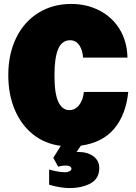

<svg xmlns="http://www.w3.org/2000/svg" viewBox="-20 -730 690 973"><path d="M229 206V129Q244 134 268.5 138.5Q293 143 309 143Q322 143 332 138Q342 133 342 125Q342 118 334.5 113.5Q327 109 314 109Q292 109 275 115L250 70L288 9Q208 -1 148 -48.5Q88 -96 55 -173.5Q22 -251 22 -349Q22 -457 62.5 -539Q103 -621 175.5 -665.5Q248 -710 341 -710Q419 -710 483.5 -677Q548 -644 586 -582.5Q624 -521 626 -438H401Q399 -475 382 -500.5Q365 -526 335 -526Q294 -526 275 -482Q256 -438 256 -349Q256 -254 276 -213Q296 -172 331 -172Q361 -172 381 -197.5Q401 -223 405 -264H630Q618 -148 558.5 -77.5Q499 -7 390 8L368 40H375Q424 40 453.5 62Q483 84 483 122Q483 175 439.5 199Q396 223 331 223Q310 223 282.5 218.5Q255 214 229 206Z"/></svg>

Font: Azeret Mono Black
Style: Regular
Weight: 900
Designer: Martin Vácha
Foundry: Displaay
Version: Version 1.000; Glyphs 3.0.3, build 3074